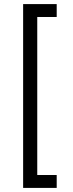

<svg xmlns="http://www.w3.org/2000/svg" viewBox="-20 -780 357 938"><path d="M93 138V-760H257V-697H162V75H257V138Z"/></svg>

Font: IBM Plex Sans Hebrew
Style: Regular
Weight: 400
Designer: Mike Abbink, Paul van der Laan, Pieter van Rosmalen, Yanek Iontef
Foundry: Bold Monday
Version: Version 1.2